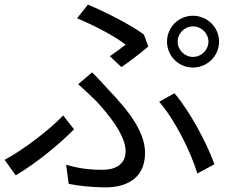

<svg xmlns="http://www.w3.org/2000/svg" viewBox="-20 -788 989 830"><path d="M0 -97 48 -30C144 -87 242 -170 300 -229L253 -289C196 -228 82 -141 0 -97ZM266 -76 277 7C320 15 375 22 437 22C509 22 607 -5 607 -127C607 -215 542 -303 450 -399C427 -424 403 -451 378 -475L318 -424C345 -400 375 -372 397 -350C451 -292 523 -202 523 -135C523 -71 470 -54 424 -54C363 -54 315 -61 266 -76ZM313 -709C388 -678 479 -630 523 -595C508 -583 480 -562 455 -545L505 -498C542 -523 598 -567 621 -587L602 -639C543 -682 435 -737 360 -768ZM668 -348C735 -272 805 -132 833 -38L907 -78C876 -165 802 -306 734 -385ZM702 -608C702 -546 752 -496 814 -496C876 -496 927 -546 927 -608C927 -670 876 -720 814 -720C752 -720 702 -670 702 -608ZM748 -608C748 -644 778 -674 814 -674C851 -674 881 -644 881 -608C881 -572 851 -542 814 -542C778 -542 748 -572 748 -608Z"/></svg>

Font: GenEiGothic-pro-Regular
Style: Regular
Weight: 400
Designer: Ryoko NISHIZUKA (kana & ideographs); Paul D. Hunt (Latin, Greek & Cyrillic); Wenlong ZHANG (bopomofo); Sandoll Communica
Foundry: Adobe Systems Incorporated; o_tamon
Version: Version 1.000.140830